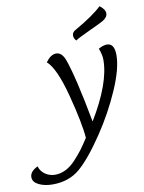

<svg xmlns="http://www.w3.org/2000/svg" viewBox="-278 -756 788 1053"><g transform="rotate(-10 115.5 -229.0)"><path d="M204 -72Q321 -265 321 -395Q321 -423 307 -459Q333 -474 354 -474Q396 -474 396 -408Q396 -333 345 -216.5Q294 -100 222 7Q142 126 81 178Q20 230 -71 230Q-116 230 -148 214Q-180 198 -180 171Q-180 139 -136 118Q-128 146 -103.5 163Q-79 180 -48 180Q-18 180 11 165.5Q40 151 66 123Q92 95 110.5 70.5Q129 46 152 10Q146 -73 104 -233Q62 -393 13 -435Q41 -474 71 -474Q104 -474 121 -426Q157 -325 204 -72ZM352 -604Q330 -592 269 -564Q208 -536 193 -525Q180 -538 180 -554Q180 -574 201 -584Q306 -644 351 -688Q381 -666 381 -643Q381 -621 352 -604Z"/></g></svg>

Font: Overlock
Style: Italic
Weight: 400
Designer: Dario Muhafara
Foundry: Dario Manuel Muhafara
Version: Version 1.002